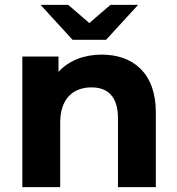

<svg xmlns="http://www.w3.org/2000/svg" viewBox="-20 -771 731 791"><path d="M417 -607 549 -751H435L348 -676L261 -751H147L279 -607ZM399 -546C326 -546 263 -521 221 -475V-538H72V0H228V-266C228 -365 282 -411 357 -411C426 -411 466 -371 466 -284V0H622V-308C622 -472 526 -546 399 -546Z"/></svg>

Font: AWKNG-Font
Style: Bold
Weight: 700
Designer: Awakening Church
Foundry: Awakening Church
Version: Version 1.700;PS 001.700;hotconv 1.0.88;makeotf.lib2.5.64775